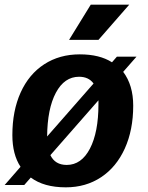

<svg xmlns="http://www.w3.org/2000/svg" viewBox="-47 -793 635 823"><path d="M481 -485Q524 -428 524 -340Q524 -236 488 -156.5Q452 -77 386.5 -33.5Q321 10 235 10Q141 10 85 -32L57 0H-27L41 -78Q6 -131 6 -214Q6 -318 41.5 -396.5Q77 -475 142.5 -517.5Q208 -560 295 -560Q380 -560 433 -526L454 -550H538ZM155 -208 354 -435Q333 -464 292 -464Q229 -464 192.5 -395.5Q156 -327 155 -208ZM375 -363 169 -128Q189 -86 239 -86Q302 -86 338.5 -156Q375 -226 375 -346ZM342 -773H507L375 -622H249Z"/></svg>

Font: Krub
Style: Bold Italic
Weight: 700
Italic angle: -8°
Designer: Ekaluck Peanpanawate
Foundry: Cadson Demak Co.,Ltd.
Version: Version 1.000; ttfautohint (v1.6)